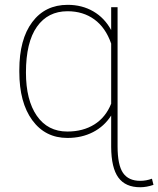

<svg xmlns="http://www.w3.org/2000/svg" viewBox="-20 -558 652 791"><path d="M59.6 -269.5Q59.6 -396 112.8 -467Q166 -538.1 258.8 -538.1Q317.9 -538.1 364.3 -511.2Q410.6 -484.4 438 -434.1V-528.3H464.4V44.9Q464.4 121.6 486.8 154.3Q509.3 187 557.6 187Q582.5 187 606 178.2L612.3 203.6Q584 213.4 557.6 213.4Q496.6 213.4 467.5 173.3Q438.5 133.3 438 47.4V-82Q409.7 -37.6 363.3 -13.7Q316.9 10.3 257.8 10.3Q166.5 10.3 113 -62.7Q59.6 -135.7 59.6 -262.2ZM86.9 -259.3Q86.9 -145.5 131.8 -80.8Q176.8 -16.1 257.3 -16.1Q322.3 -16.1 368.9 -45.4Q415.5 -74.7 438 -130.9V-378.4Q415 -444.3 368.7 -478Q322.3 -511.7 258.3 -511.7Q177.2 -511.7 132.1 -447.8Q86.9 -383.8 86.9 -259.3Z"/></svg>

Font: Roboto Thin
Style: Regular
Weight: 250
Designer: Google
Version: Version 2.134; 2016